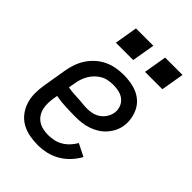

<svg xmlns="http://www.w3.org/2000/svg" viewBox="-216 -826 931 931"><g transform="rotate(45 250.0 -360.5)"><path d="M218 8Q188 8 159.5 2.5Q131 -3 106.5 -17Q82 -31 65 -53.5Q48 -76 39.5 -103Q31 -130 31 -159.5Q31 -189 36 -219L56 -339Q60 -364 68.5 -389Q77 -414 91.5 -436.5Q106 -459 126.5 -477.5Q147 -496 171.5 -507.5Q196 -519 221.5 -523.5Q247 -528 272 -528Q297 -528 321.5 -524Q346 -520 367.5 -510.5Q389 -501 406 -485Q423 -469 433 -448Q443 -427 447 -402.5Q451 -378 447 -353Q444 -333 434 -313Q424 -293 409 -276.5Q394 -260 375 -248.5Q356 -237 335.5 -230Q315 -223 294 -220.5Q273 -218 252 -218Q218 -218 183.5 -219.5Q149 -221 116 -227L113 -208Q110 -189 109.5 -171Q109 -153 113 -135.5Q117 -118 126.5 -103.5Q136 -89 150.5 -79.5Q165 -70 182.5 -66Q200 -62 218 -62Q238 -62 257.5 -66Q277 -70 295 -80.5Q313 -91 327.5 -106.5Q342 -122 352 -140L416 -108Q402 -82 380.5 -59Q359 -36 332 -20.5Q305 -5 276 1.5Q247 8 218 8ZM263 -286Q280 -286 297.5 -290Q315 -294 330.5 -304.5Q346 -315 356.5 -331Q367 -347 370 -364Q374 -384 367.5 -403.5Q361 -423 346.5 -435.5Q332 -448 312.5 -453Q293 -458 272 -458Q256 -458 238.5 -455Q221 -452 205.5 -443.5Q190 -435 177 -422Q164 -409 155 -393.5Q146 -378 140.5 -361.5Q135 -345 133 -328L127 -297Q144 -294 161 -292.5Q178 -291 195 -290.5Q212 -290 229 -288Q246 -286 263 -286ZM335 -611 355 -729H474L454 -611ZM135 -611 155 -729H274L254 -611Z"/></g></svg>

Font: Iosevka SS04
Style: Italic
Weight: 400
Italic angle: -9°
Monospace: yes
Designer: Belleve Invis
Foundry: Belleve Invis
Version: Version 19.0.0; ttfautohint (v1.8.4)